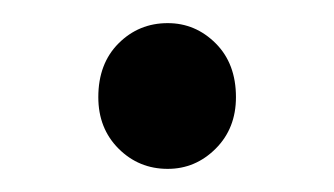

<svg xmlns="http://www.w3.org/2000/svg" viewBox="-20 -134 289 166"><path d="M125 12Q100 12 82.5 -5.5Q65 -23 65 -50Q65 -79 82.5 -96.5Q100 -114 125 -114Q149 -114 166.5 -96.5Q184 -79 184 -50Q184 -23 166.5 -5.5Q149 12 125 12Z"/></svg>

Font: Source Sans Pro
Style: Regular
Weight: 400
Designer: Paul D. Hunt
Foundry: Adobe Systems Incorporated
Version: Version 2.021;PS 2.000;hotconv 1.0.86;makeotf.lib2.5.63406